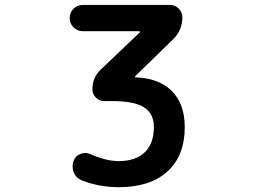

<svg xmlns="http://www.w3.org/2000/svg" viewBox="-20 -775 1040 784"><path d="M464.8 -10.7Q383.8 -10.7 312.5 -39.1Q290 -48.8 281.2 -71.3Q276.4 -83 276.4 -95.7Q276.4 -106.4 280.3 -118.2Q288.1 -138.7 308.6 -146.5Q318.4 -150.4 328.1 -150.4Q338.9 -150.4 349.6 -145.5Q413.1 -117.2 464.8 -117.2Q534.2 -117.2 571.3 -153.3Q608.4 -189.5 608.4 -255.9Q608.4 -310.5 569.3 -335.9Q529.3 -362.3 436.5 -362.3H405.3Q385.7 -362.3 371.6 -376.5Q357.4 -390.6 357.4 -410.2Q357.4 -459 391.6 -491.2L550.8 -642.6Q551.8 -643.6 551.3 -645.5Q550.8 -647.5 548.8 -647.5H318.4Q295.9 -647.5 280.3 -663.1Q264.6 -678.7 264.6 -701.2Q264.6 -723.6 280.3 -739.3Q295.9 -754.9 318.4 -754.9H673.8Q694.3 -754.9 709.5 -740.2Q724.6 -725.6 724.6 -704.1Q724.6 -652.3 688.5 -616.2L532.2 -463.9Q530.3 -462.9 531.2 -460.9Q532.2 -459 534.2 -459Q626 -456.1 678.7 -406.2Q734.4 -353.5 734.4 -255.9Q734.4 -138.7 663.1 -74.2Q592.8 -10.7 464.8 -10.7Z"/></svg>

Font: Rounded Mgen+ 2m medium
Style: Regular
Weight: 500
Designer: [Source Han Sans]
Ryoko NISHIZUKA  (kana & ideographs); Paul D. Hunt (Latin, Greek & Cyrillic); Wenlong ZHANG  (bopomofo
Version: Version 1.059.20150602